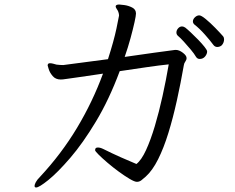

<svg xmlns="http://www.w3.org/2000/svg" viewBox="-20 -771 1040 850"><path d="M759 -550Q773 -550 789.5 -537.5Q806 -525 806 -514Q806 -506 800.5 -498.5Q795 -491 794 -483Q780 -403 763 -326Q746 -249 725.5 -182.5Q705 -116 680 -66Q655 -16 625 11Q615 20 606 27Q597 34 586 34Q576 34 554 21Q532 8 506 -11Q480 -30 456 -50.5Q432 -71 416.5 -86.5Q401 -102 401 -106Q401 -108 401.5 -110Q402 -112 403 -114Q406 -118 413 -118Q424 -118 438 -111Q476 -92 513 -75.5Q550 -59 584 -45Q606 -62 626.5 -106.5Q647 -151 665.5 -213Q684 -275 699.5 -345.5Q715 -416 727 -486Q687 -482 629 -473.5Q571 -465 510 -456Q463 -330 405 -233.5Q347 -137 291 -72Q235 -7 194 26Q153 59 140 59Q133 59 133 52Q133 46 138.5 35.5Q144 25 157 12Q252 -90 321 -205Q390 -320 436 -445Q370 -435 333.5 -430Q297 -425 280.5 -422.5Q264 -420 258.5 -419.5Q253 -419 249 -419Q226 -419 213 -434.5Q200 -450 195.5 -465.5Q191 -481 191 -481Q191 -490 199 -491H203Q208 -491 215.5 -489Q223 -487 230 -485Q246 -483 260 -483L458 -509Q484 -590 495.5 -644.5Q507 -699 507 -702Q507 -709 504 -718Q502 -724 497 -731Q492 -738 492 -743Q492 -745 493 -746Q496 -751 508 -751Q513 -751 531 -748.5Q549 -746 565.5 -737.5Q582 -729 582 -711Q582 -702 575.5 -672.5Q569 -643 558 -602.5Q547 -562 532 -519Q600 -529 662 -537.5Q724 -546 755 -550ZM963 -572Q962 -570 956 -566.5Q950 -563 942 -563Q931 -563 924 -573Q911 -591 887 -618Q863 -645 840 -663Q834 -669 834 -676Q834 -686 843 -694.5Q852 -703 862 -703Q871 -703 891 -686.5Q911 -670 932.5 -648Q954 -626 968 -610Q972 -605 972 -597Q972 -583 963 -572ZM897 -543Q897 -532 888 -521Q879 -510 864 -510Q854 -510 848 -519Q840 -533 824.5 -551.5Q809 -570 793.5 -587Q778 -604 767 -613Q761 -619 761 -627Q761 -637 768.5 -645.5Q776 -654 786 -654Q792 -654 800 -649Q809 -642 825 -627Q841 -612 857.5 -595Q874 -578 885.5 -563.5Q897 -549 897 -543Z"/></svg>

Font: QiushuiShotai Bright
Style: Regular
Weight: 400
Designer: Christian Thalmann (Catharsis Fonts)
Version: Version 1.250;